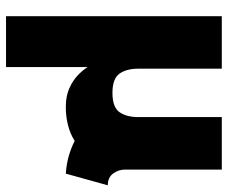

<svg xmlns="http://www.w3.org/2000/svg" viewBox="-80 -468 763 643"><g transform="rotate(90 301.5 -146.5)"><path d="M561.5 14.6Q527.8 12.2 500.7 4.2Q473.6 -3.9 452.1 -15.1Q404.3 14.6 337.9 14.6Q301.3 14.6 274.7 2.4Q248 -9.8 230.7 -26.9Q213.4 -43.9 204.6 -58.6V214.8H34.2V-507.8H210V-228.5Q210 -188.5 226.8 -165Q243.7 -141.6 291 -141.6Q338.9 -141.6 355.5 -165Q372.1 -188.5 372.1 -228.5V-507.8H547.9V-184.1Q547.9 -162.1 561 -144Q574.2 -126 600.6 -126Z"/></g></svg>

Font: Giphurs Black
Style: Regular
Weight: 900
Version: Version 0.920; ttfautohint (v1.8.4.7-5d5b)